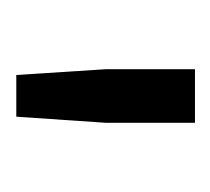

<svg xmlns="http://www.w3.org/2000/svg" viewBox="-32 -702 268 245"><g transform="rotate(90 102.5 -580.0)"><path d="M68.8 -694.3H137.2V-580.6L129.4 -466.3H76.2L68.8 -580.6Z"/></g></svg>

Font: Estedad-FD SemiBold
Style: Regular
Weight: 600
Designer: Amin Abedi
Version: Version 7.3